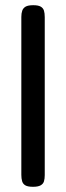

<svg xmlns="http://www.w3.org/2000/svg" viewBox="-20 -708 254 738"><path d="M107 10Q87 10 77.5 4.5Q68 -1 65 -11.5Q62 -22 62 -36V-643Q62 -657 65.5 -667Q69 -677 78.5 -682.5Q88 -688 108 -688Q127 -688 136.5 -682.5Q146 -677 149 -667Q152 -657 152 -642V-35Q152 -21 149 -11Q146 -1 136 4.5Q126 10 107 10Z"/></svg>

Font: Fredoka SemiExpanded
Style: Regular
Weight: 400
Width: 6
Designer: Ben Nathan
Foundry: Milena B. Brandão, Ben Nathan
Version: Version 2.001